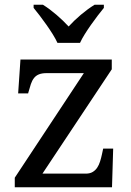

<svg xmlns="http://www.w3.org/2000/svg" viewBox="-20 -786 551 806"><path d="M339.8 -57.1Q357.4 -57.1 368.9 -64Q380.4 -70.8 387.9 -82Q395.5 -93.3 400.1 -108.2Q404.8 -123 408.2 -139.2L413.1 -162.1H455.1L450.2 0H42V-40L332 -479H175.8Q156.2 -479 143.6 -473.9Q130.9 -468.8 122.8 -458.5Q114.7 -448.2 109.6 -433.1Q104.5 -418 99.1 -397.9L98.1 -394H56.2L65.9 -536.1H449.2V-495.1L158.2 -57.1ZM121.1 -766.1H160.2Q174.3 -757.3 188.7 -746.6Q203.1 -735.8 217 -723.9Q231 -711.9 243.9 -699.5Q256.8 -687 268.1 -674.8Q279.3 -687 292.2 -699.5Q305.2 -711.9 319.3 -723.9Q333.5 -735.8 348.1 -746.6Q362.8 -757.3 377 -766.1H416V-752.9Q404.3 -738.8 390.1 -720.2Q376 -701.7 362.1 -681.9Q348.1 -662.1 335.9 -642.6Q323.7 -623 315.9 -606H221.2Q213.4 -623 201.2 -642.6Q189 -662.1 175 -681.9Q161.1 -701.7 147 -720.2Q132.8 -738.8 121.1 -752.9Z"/></svg>

Font: Noto Serif
Style: Regular
Weight: 400
Designer: Monotype Design team
Foundry: Monotype Imaging Inc.
Version: Version 1.02